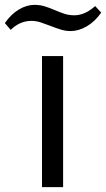

<svg xmlns="http://www.w3.org/2000/svg" viewBox="-96 -771 437 791"><path d="M77 -540H164V0H77ZM-76 -676Q-50 -713 -18 -732Q14 -751 46 -751Q69 -751 89.5 -744.5Q110 -738 129.5 -729.5Q149 -721 168.5 -714.5Q188 -708 210 -708Q254 -708 296 -746L321 -719Q295 -682 261.5 -662.5Q228 -643 195 -643Q174 -643 153.5 -649.5Q133 -656 112.5 -664Q92 -672 72.5 -678.5Q53 -685 33 -685Q11 -685 -10 -676.5Q-31 -668 -52 -648Z"/></svg>

Font: EncodeSans
Style: Regular
Weight: 400
Designer: Pablo Impallari, Andres Torresi
Foundry: Pablo Impallari, Andres Torresi
Version: Version 1.000; ttfautohint (v1.4.1)